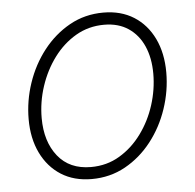

<svg xmlns="http://www.w3.org/2000/svg" viewBox="-45 -589 656 646"><g transform="rotate(-5 283.0 -266.5)"><path d="M239.7 10.7Q180.2 10.7 136.7 -16.8Q93.3 -44.4 69.3 -93.8Q45.4 -143.1 45.4 -208Q45.4 -270.5 65.7 -330.3Q85.9 -390.1 123.5 -438.2Q161.1 -486.3 212.6 -515.1Q264.2 -543.9 326.7 -543.9Q386.2 -543.9 429.7 -516.4Q473.1 -488.8 496.8 -439.5Q520.5 -390.1 520.5 -325.2Q520.5 -262.7 500.2 -202.6Q480 -142.6 442.4 -94.5Q404.8 -46.4 353.3 -17.8Q301.8 10.7 239.7 10.7ZM240.7 -29.8Q294.4 -29.8 337.6 -55.7Q380.9 -81.5 412.1 -124.3Q443.4 -167 460 -219.2Q476.6 -271.5 476.6 -324.7Q476.6 -377.4 459 -417.5Q441.4 -457.5 407.7 -480.2Q374 -502.9 325.7 -502.9Q273.4 -502.9 230.2 -477.8Q187 -452.6 155.5 -410.2Q124 -367.7 106.7 -315.2Q89.4 -262.7 89.4 -208Q89.4 -128.9 128.9 -79.3Q168.5 -29.8 240.7 -29.8Z"/></g></svg>

Font: Inter 20pt ExtraLight
Style: Italic
Weight: 250
Italic angle: -9.3988°
Version: Version 4.001;git-66647c0bb